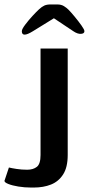

<svg xmlns="http://www.w3.org/2000/svg" viewBox="-100 -666 399 862"><path d="M39 176Q10 176 -17.5 171.5Q-45 167 -62.5 160Q-80 153 -80 146L-60 86Q-48 89 -25.5 92.5Q-3 96 22 96Q49 96 65.5 83Q82 70 82 30V-448H204V30Q204 85 183.5 117Q163 149 129 162.5Q95 176 52 176ZM-2 -526Q-2 -535 13 -555Q28 -575 46.5 -595Q65 -615 75 -624Q88 -636 99 -641Q110 -646 127 -646H157Q175 -646 187 -638.5Q199 -631 207 -623Q218 -612 235 -591.5Q252 -571 265.5 -552Q279 -533 279 -526Q279 -515 263.5 -514Q248 -513 229 -526L142 -584L48 -526Q-2 -495 -2 -526Z"/></svg>

Font: Goldman
Style: Regular
Weight: 400
Designer: Jaikishan Patel
Version: Version 1.000; ttfautohint (v1.8.3)